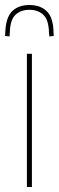

<svg xmlns="http://www.w3.org/2000/svg" viewBox="-55 -744 234 764"><path d="M52 0V-530H72V0ZM62 -724Q106 -724 131.5 -699Q157 -674 158 -615Q159 -607 159 -601L141 -599Q141 -602 141 -606Q141 -610 140 -613Q139 -664 118 -684.5Q97 -705 62 -705Q27 -705 6 -684.5Q-15 -664 -16 -613Q-16 -606 -17 -599L-35 -601Q-35 -605 -34.5 -608Q-34 -611 -34 -615Q-32 -674 -7 -699Q18 -724 62 -724Z"/></svg>

Font: Georama Condensed Thin
Style: Regular
Weight: 100
Width: 3
Designer: Jean-Baptiste Levee
Foundry: Production Type
Version: Version 1.000